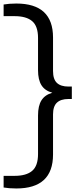

<svg xmlns="http://www.w3.org/2000/svg" viewBox="-38 -838 447 1088"><path d="M54.5 230Q34 230 15.2 228.5Q-3.5 227 -17.5 224.5V158.5H44.5Q111 158.5 144.2 130.2Q177.5 102 177.5 35V-184Q177.5 -238.5 197 -269.5Q216.5 -300.5 258.5 -312.5Q216.5 -324 197 -355Q177.5 -386 177.5 -440.5V-623Q177.5 -690 144.2 -718.2Q111 -746.5 44.5 -746.5H-17.5V-812.5Q-3.5 -815 15.2 -816.5Q34 -818 54.5 -818Q262.5 -818 262.5 -625.5V-435.5Q262.5 -389 284.5 -368.2Q306.5 -347.5 350 -347.5H369V-277H350Q306.5 -277 284.5 -256.2Q262.5 -235.5 262.5 -189.5V37.5Q262.5 230 54.5 230Z"/></svg>

Font: Encode Sans Expanded Expanded
Style: Regular
Weight: 400
Width: 7
Designer: Multiple Designers
Foundry: Impallari Type
Version: Version 3.000; ttfautohint (v1.8.3) -l 8 -r 50 -G 200 -x 14 